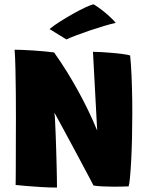

<svg xmlns="http://www.w3.org/2000/svg" viewBox="-20 -862 681 886"><path d="M243 3.5Q208.5 3.5 170.8 1.2Q133 -1 101.2 -3.8Q69.5 -6.5 52 -8.5Q52.5 -12.5 52.5 -31.8Q52.5 -51 52.8 -81.2Q53 -111.5 53 -149.5Q53 -187.5 53.2 -230Q53.5 -272.5 53.5 -316Q53.5 -375.5 53 -435.2Q52.5 -495 51.2 -546.8Q50 -598.5 47.5 -632.5Q58 -632.5 80.8 -631.8Q103.5 -631 131 -629.2Q158.5 -627.5 184.8 -625Q211 -622.5 229.5 -620Q261 -576 288.5 -531.5Q316 -487 340.5 -442.5Q365 -398 387 -352.5Q409 -307 428.5 -259.5L409 -623Q425 -623 449.2 -621.5Q473.5 -620 499.8 -617.8Q526 -615.5 547.8 -612.5Q569.5 -609.5 580.5 -606Q582.5 -587 584.2 -563.2Q586 -539.5 587 -512.2Q588 -485 589 -455.8Q590 -426.5 590.2 -396.5Q590.5 -366.5 590.5 -337.5Q590.5 -281.5 589.2 -226.2Q588 -171 585.5 -124Q583 -77 580 -44.5Q577 -12 573.5 -2Q558.5 -1.5 541.2 -1Q524 -0.5 506 -0.5Q479 -0.5 453.8 -1.8Q428.5 -3 411.5 -6Q407.5 -13.5 398 -31.8Q388.5 -50 374.2 -76.5Q360 -103 342.8 -135.5Q325.5 -168 306.5 -203.2Q287.5 -238.5 268.2 -274Q249 -309.5 231 -342.5Q233 -329 234.2 -303Q235.5 -277 236.8 -243.5Q238 -210 239.2 -173.8Q240.5 -137.5 241.2 -103Q242 -68.5 242.5 -40.8Q243 -13 243 3.5ZM412.5 -842Q437.5 -826.5 459.5 -808.5Q481.5 -790.5 496 -776Q510.5 -761.5 514 -756.5Q491.5 -751.5 459.5 -742Q427.5 -732.5 393.5 -721Q359.5 -709.5 330.8 -698.5Q302 -687.5 286.5 -680L208.5 -728Q228 -744 257.5 -762.8Q287 -781.5 318.2 -799Q349.5 -816.5 375.2 -828.5Q401 -840.5 412.5 -842Z"/></svg>

Font: Grandstander Thin ExtraBold
Style: Regular
Weight: 800
Version: Version 1.200